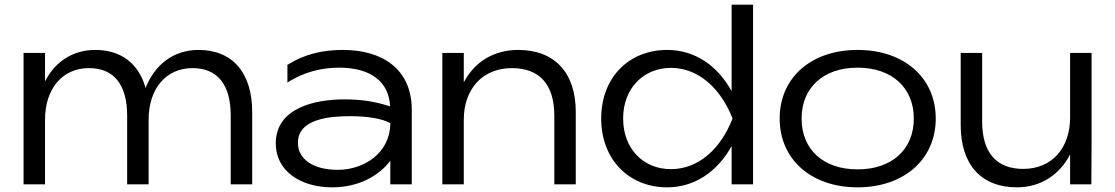

<svg xmlns="http://www.w3.org/2000/svg" viewBox="-20 -790 4779 823"><path d="M831 -576C726 -576 644 -515 604 -413C575 -517 500 -576 388 -576C293 -576 216 -526 173 -441V-563H81V0H173V-277C173 -409 247 -498 361 -498C468 -498 525 -428 525 -294V0H617V-277C617 -409 691 -498 805 -498C912 -498 969 -428 969 -294V0H1061V-310C1061 -478 977 -576 831 -576Z M1653 0H1745V-320C1745 -493 1620 -576 1450 -576C1360 -576 1284 -557 1212 -512V-436C1284 -483 1362 -500 1434 -500C1573 -500 1648 -436 1652 -334C1585 -356 1526 -364 1455 -364C1333 -364 1162 -329 1162 -175C1162 -58 1267 13 1404 13C1524 13 1609 -42 1653 -101ZM1653 -262C1653 -135 1541 -62 1428 -62C1322 -62 1257 -108 1257 -178C1257 -283 1400 -292 1480 -292C1554 -292 1618 -282 1653 -262Z M2201 -576C2097 -576 2014 -525 1968 -437V-563H1876V0H1968V-277C1968 -409 2049 -498 2174 -498C2293 -498 2356 -428 2356 -294V0H2448V-310C2448 -478 2358 -576 2201 -576Z M3208 -770H3116V-399C3056 -509 2958 -576 2840 -576C2675 -576 2557 -457 2557 -282C2557 -107 2675 13 2840 13C2958 13 3056 -55 3116 -164V0H3208ZM2651 -282C2651 -410 2737 -499 2856 -499C2975 -499 3070 -410 3120 -282C3070 -153 2975 -65 2856 -65C2737 -65 2651 -153 2651 -282Z M3656 13C3855 13 3991 -107 3991 -282C3991 -457 3855 -576 3656 -576C3457 -576 3322 -457 3322 -282C3322 -107 3457 13 3656 13ZM3656 -64C3509 -64 3416 -149 3416 -282C3416 -414 3509 -500 3656 -500C3803 -500 3897 -414 3897 -282C3897 -149 3803 -64 3656 -64Z M4658 0 4659 -178V-563H4567V-287C4567 -154 4488 -66 4366 -66C4251 -66 4190 -136 4190 -269V-563H4098V-254C4098 -85 4185 13 4339 13C4439 13 4521 -39 4567 -128V0Z"/></svg>

Font: Bounded Light
Style: Regular
Weight: 300
Designer: Vlad Churkin
Version: Version 3.0